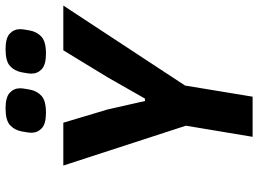

<svg xmlns="http://www.w3.org/2000/svg" viewBox="-142 -810 951 708"><g transform="rotate(-90 334.0 -455.5)"><path d="M184 0 225 -246 78 -698H236L285 -534L316 -397H325L403 -534L503 -698H668L373 -249L332 0ZM273 -762Q232 -762 215.5 -777.5Q199 -793 199 -816Q199 -821 200 -828.5Q201 -836 204 -852Q209 -878 227 -894.5Q245 -911 289 -911Q330 -911 346.5 -895.5Q363 -880 363 -857Q363 -852 362 -844.5Q361 -837 358 -821Q353 -795 335 -778.5Q317 -762 273 -762ZM491 -762Q450 -762 433.5 -777.5Q417 -793 417 -816Q417 -821 418 -828.5Q419 -836 422 -852Q427 -878 445 -894.5Q463 -911 507 -911Q548 -911 564.5 -895.5Q581 -880 581 -857Q581 -852 580 -844.5Q579 -837 576 -821Q571 -795 553 -778.5Q535 -762 491 -762Z"/></g></svg>

Font: IBM Plex Mono
Style: Bold Italic
Weight: 700
Italic angle: -9°
Monospace: yes
Designer: Mike Abbink, Paul van der Laan, Pieter van Rosmalen
Foundry: Bold Monday
Version: Version 2.3